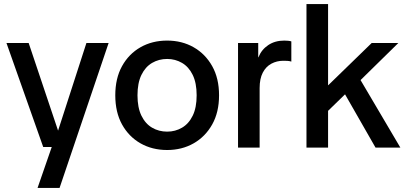

<svg xmlns="http://www.w3.org/2000/svg" viewBox="-20 -731 2019 951"><path d="M166 200 245 -28 258 -54 408 -518H518L275 200ZM194 -3 12 -518H122L271 -74H302L297 -3Z M808 12Q734 12 676 -21Q618 -54 584.5 -114.5Q551 -175 551 -259Q551 -343 584.5 -403.5Q618 -464 676 -497Q734 -530 808 -530Q881 -530 939 -497Q997 -464 1031 -403.5Q1065 -343 1065 -259Q1065 -175 1031 -114.5Q997 -54 939 -21Q881 12 808 12ZM808 -79Q848 -79 881.5 -98.5Q915 -118 934.5 -158Q954 -198 954 -259Q954 -320 934.5 -360Q915 -400 881.5 -419.5Q848 -439 808 -439Q767 -439 733.5 -419.5Q700 -400 680.5 -360Q661 -320 661 -259Q661 -198 680.5 -158Q700 -118 733.5 -98.5Q767 -79 808 -79Z M1159 0V-518H1259V-447H1260Q1275 -485 1308.5 -507.5Q1342 -530 1388 -530Q1398 -530 1407.5 -529Q1417 -528 1423 -526V-426Q1413 -429 1403.5 -429.5Q1394 -430 1383 -430Q1351 -430 1324 -415.5Q1297 -401 1281.5 -371Q1266 -341 1266 -295V0Z M1569 -147V-309H1606L1821 -518H1953L1735 -304L1717 -291ZM1498 0V-711H1605V0ZM1840 0 1670 -297 1736 -385 1963 0Z"/></svg>

Font: TikTok Sans 24pt Medium
Style: Regular
Weight: 500
Version: Version 4.000